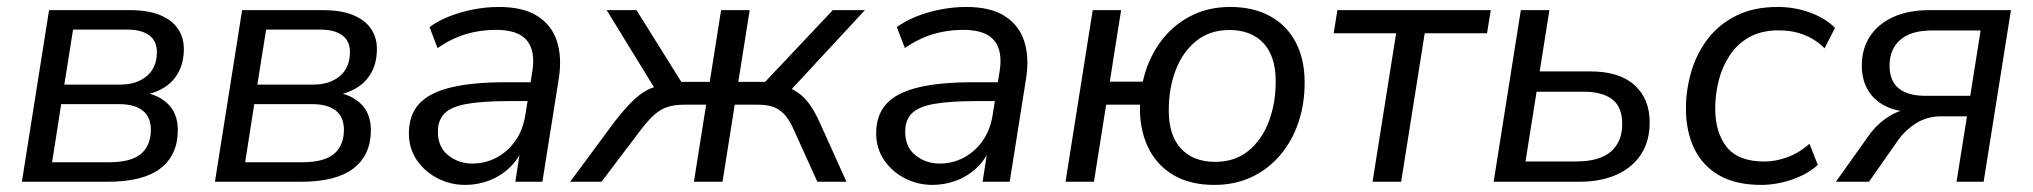

<svg xmlns="http://www.w3.org/2000/svg" viewBox="-20 -515 5759 544"><path d="M42 0 119 -486.3H347.5Q399.2 -486.3 433.1 -472.4Q467 -458.5 483.9 -433.8Q500.9 -409.1 500.9 -376Q500.9 -336.9 484.4 -307.8Q467.9 -278.8 437.6 -262.6Q407.3 -246.3 364.7 -242.3L367.2 -254.8Q418.5 -252.9 451.2 -224.9Q483.8 -196.9 483.8 -146.3Q483.8 -76.3 435 -38.2Q386.1 0 284.9 0ZM127.6 -55.3H289.2Q351.4 -55.3 379.4 -79Q407.4 -102.7 407.4 -147.7Q407.4 -183.6 384.2 -201.8Q360.9 -220 317 -220H153.4ZM162.2 -275.3H319.9Q367.4 -275.3 396 -299.5Q424.5 -323.8 424.5 -367.8Q424.5 -398.7 402.8 -414.9Q381.1 -431.1 340.6 -431.1H187Z M589 0 666 -486.3H894.5Q946.2 -486.3 980.1 -472.4Q1014 -458.5 1030.9 -433.8Q1047.9 -409.1 1047.9 -376Q1047.9 -336.9 1031.4 -307.8Q1014.9 -278.8 984.6 -262.6Q954.3 -246.3 911.7 -242.3L914.2 -254.8Q965.5 -252.9 998.2 -224.9Q1030.8 -196.9 1030.8 -146.3Q1030.8 -76.3 982 -38.2Q933.1 0 831.9 0ZM674.6 -55.3H836.2Q898.4 -55.3 926.4 -79Q954.4 -102.7 954.4 -147.7Q954.4 -183.6 931.2 -201.8Q907.9 -220 864 -220H700.4ZM709.2 -275.3H866.9Q914.4 -275.3 943 -299.5Q971.5 -323.8 971.5 -367.8Q971.5 -398.7 949.8 -414.9Q928.1 -431.1 887.6 -431.1H734Z M1298.2 8.9Q1255.9 8.9 1219.4 -10Q1183 -28.9 1160.7 -61.8Q1138.5 -94.8 1138.5 -137.3Q1138.5 -188.8 1167.2 -220.5Q1196 -252.2 1257 -267.1Q1318 -282 1413.5 -282H1494L1485.7 -228.6H1424.8Q1347.8 -228.6 1303.2 -220.7Q1258.7 -212.9 1239.7 -193.9Q1220.7 -174.9 1220.7 -142.1Q1220.7 -98.1 1250.1 -74.9Q1279.4 -51.6 1318.2 -51.6Q1354.4 -51.6 1386 -68Q1417.5 -84.4 1439.8 -115.5Q1462 -146.6 1468.6 -190.1L1488.1 -311.7Q1497.7 -369.8 1473.1 -400.1Q1448.5 -430.4 1385.1 -430.4Q1340 -430.4 1299.6 -418.2Q1259.1 -405.9 1219.7 -378.9L1197 -438.3Q1221 -455.8 1253.1 -468.6Q1285.2 -481.3 1321.5 -488.3Q1357.8 -495.3 1393.6 -495.3Q1462 -495.3 1502.5 -469.7Q1543 -444.2 1558 -398.2Q1572.9 -352.1 1562.9 -290.3L1516.8 0H1440.1L1457.1 -110.4H1467.1Q1453.7 -69.8 1427.1 -43.2Q1400.5 -16.7 1366.9 -3.9Q1333.3 8.9 1298.2 8.9Z M1595.4 0 1719.8 -168.2Q1749.1 -206 1771.4 -227.8Q1793.7 -249.6 1814.6 -260.3Q1835.5 -271 1860 -274L1843.7 -250.4L1698.9 -486.3H1783.4L1910.3 -283.1H1990.9L2023.1 -486.3H2104.1L2071.9 -283.1H2148L2339.6 -486.3H2430.6L2211.9 -250.4L2177 -273.7Q2209.6 -271.2 2232.4 -258Q2255.2 -244.8 2272 -221.9Q2288.8 -199.1 2303.5 -165.9L2378.3 0H2295.8L2229.2 -147.2Q2216.5 -175.5 2202.4 -190.9Q2188.2 -206.3 2170.2 -212.4Q2152.3 -218.4 2127.5 -218.4H2061.7L2027.1 0H1946.1L1980.7 -218.4H1920Q1892.7 -218.4 1872.7 -212.4Q1852.8 -206.3 1835.1 -190.9Q1817.4 -175.5 1795.7 -147.2L1684.3 0Z M2622.2 8.9Q2579.9 8.9 2543.4 -10Q2507 -28.9 2484.7 -61.8Q2462.5 -94.8 2462.5 -137.3Q2462.5 -188.8 2491.2 -220.5Q2520 -252.2 2581 -267.1Q2642 -282 2737.5 -282H2818L2809.7 -228.6H2748.8Q2671.8 -228.6 2627.2 -220.7Q2582.7 -212.9 2563.7 -193.9Q2544.7 -174.9 2544.7 -142.1Q2544.7 -98.1 2574.1 -74.9Q2603.4 -51.6 2642.2 -51.6Q2678.4 -51.6 2710 -68Q2741.5 -84.4 2763.8 -115.5Q2786 -146.6 2792.6 -190.1L2812.1 -311.7Q2821.7 -369.8 2797.1 -400.1Q2772.5 -430.4 2709.1 -430.4Q2664 -430.4 2623.6 -418.2Q2583.1 -405.9 2543.7 -378.9L2521 -438.3Q2545 -455.8 2577.1 -468.6Q2609.2 -481.3 2645.5 -488.3Q2681.8 -495.3 2717.6 -495.3Q2786 -495.3 2826.5 -469.7Q2867 -444.2 2882 -398.2Q2896.9 -352.1 2886.9 -290.3L2840.8 0H2764.1L2781.1 -110.4H2791.1Q2777.7 -69.8 2751.1 -43.2Q2724.5 -16.7 2690.9 -3.9Q2657.3 8.9 2622.2 8.9Z M3420.4 8.9Q3350.9 8.9 3303.1 -20Q3255.3 -48.9 3231.6 -100.4Q3207.8 -151.8 3210 -218.4H3114.1L3079.5 0H2999L3076 -486.3H3156.5L3124.4 -283.6H3217.9Q3231.7 -345.6 3265.7 -393.2Q3299.7 -440.9 3350.6 -468.1Q3401.5 -495.3 3465.6 -495.3Q3531.2 -495.3 3578.5 -469.3Q3625.8 -443.4 3651.1 -395.5Q3676.5 -347.6 3676.5 -281.2Q3676.5 -219.4 3658.4 -166.7Q3640.3 -114 3606.3 -74.4Q3572.2 -34.8 3525.4 -12.9Q3478.5 8.9 3420.4 8.9ZM3422.9 -56.4Q3478.4 -56.4 3516.6 -87.1Q3554.7 -117.9 3574.6 -169.8Q3594.5 -221.7 3594.5 -284.1Q3594.5 -355.8 3559.7 -392.9Q3524.8 -430 3463.1 -430Q3408.1 -430 3369.7 -399.2Q3331.3 -368.4 3311.4 -317Q3291.5 -265.7 3291.5 -202.2Q3291.5 -131 3326.4 -93.7Q3361.2 -56.4 3422.9 -56.4Z M3868.9 0 3935.7 -420.7H3758.7L3769.3 -486.3H4203.9L4193.2 -420.7H4016.7L3949.9 0Z M4212 0 4289 -486.3H4370L4342.4 -312.7H4485.9Q4568.2 -312.7 4611.1 -273.8Q4654.1 -234.9 4654.1 -168.4Q4654.1 -115.2 4629.7 -77.8Q4605.4 -40.4 4560.6 -20.2Q4515.7 0 4453.8 0ZM4302.3 -57.6H4447.1Q4511.2 -57.6 4543.7 -85.1Q4576.3 -112.7 4576.3 -164.1Q4576.3 -211.7 4548.2 -233.4Q4520.2 -255.1 4467.7 -255.1H4333.6Z M4970.2 8.9Q4898 8.9 4850.8 -18.3Q4803.5 -45.5 4780.2 -94.4Q4756.8 -143.3 4756.8 -207.2Q4756.8 -260.6 4772 -312.1Q4787.2 -363.6 4818.8 -404.9Q4850.4 -446.2 4899.7 -470.8Q4949 -495.3 5016.9 -495.3Q5065.3 -495.3 5109 -479.2Q5152.7 -463.1 5179.1 -436L5149.6 -378.1Q5124.5 -403.4 5091.9 -416.2Q5059.3 -429 5019.6 -429Q4971.3 -429 4937 -410.1Q4902.8 -391.2 4881.4 -358.9Q4859.9 -326.7 4849.9 -287.6Q4839.8 -248.5 4839.8 -207.6Q4839.8 -139.5 4872.5 -98.4Q4905.3 -57.3 4979.7 -57.3Q5010.4 -57.3 5044.3 -69.6Q5078.2 -82 5106.8 -107.7L5130.5 -47.8Q5111.5 -30.2 5084.8 -17.4Q5058.1 -4.7 5028.4 2.1Q4998.7 8.9 4970.2 8.9Z M5181.7 0 5274.3 -130.2Q5297.7 -163.2 5330 -183.9Q5362.2 -204.7 5391.1 -204.7H5407.8L5406.8 -196.4Q5359 -197.4 5325 -213.1Q5291.1 -228.9 5273.1 -258.7Q5255.1 -288.4 5255.1 -329.4Q5255.1 -376.6 5278.2 -412Q5301.3 -447.3 5344.4 -466.8Q5387.4 -486.3 5446.7 -486.3H5677.7L5600.3 0H5523.5L5553.1 -185.4H5479.5Q5439.9 -185.4 5408.6 -165.5Q5377.2 -145.5 5356.5 -115.7L5275.4 0ZM5434.7 -243.6H5562.4L5591.7 -428.7H5454.3Q5394.8 -428.7 5364.3 -402.3Q5333.8 -375.8 5333.8 -329.4Q5333.8 -284.9 5360.1 -264.3Q5386.3 -243.6 5434.7 -243.6Z"/></svg>

Font: Nunito Sans 12pt ExtraLight
Style: Italic
Weight: 200
Italic angle: -9°
Designer: Vernon Adams
Foundry: Vernon Adams
Version: Version 3.101;gftools[0.9.27]